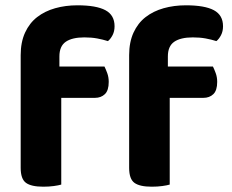

<svg xmlns="http://www.w3.org/2000/svg" viewBox="-20 -697 873 724"><path d="M204 -446H374Q379 -436 384.5 -421Q390 -406 390 -388Q390 -356 375.5 -342Q361 -328 338 -328H211V-1Q201 2 183 4.5Q165 7 143 7Q98 7 78 -7.5Q58 -22 58 -64V-489Q58 -538 74.5 -574Q91 -610 120 -632.5Q149 -655 188 -666Q227 -677 272 -677Q343 -677 377.5 -658.5Q412 -640 412 -598Q412 -579 404.5 -564.5Q397 -550 387 -542Q368 -548 346.5 -552Q325 -556 298 -556Q252 -556 228 -539.5Q204 -523 204 -484ZM613 -446H783Q788 -436 793.5 -421Q799 -406 799 -388Q799 -356 784.5 -342Q770 -328 747 -328H620V-1Q610 2 592 4.5Q574 7 552 7Q507 7 487 -7.5Q467 -22 467 -64V-489Q467 -538 483.5 -574Q500 -610 529 -632.5Q558 -655 597 -666Q636 -677 681 -677Q752 -677 786.5 -658.5Q821 -640 821 -598Q821 -579 813.5 -564.5Q806 -550 796 -542Q777 -548 755.5 -552Q734 -556 707 -556Q661 -556 637 -539.5Q613 -523 613 -484Z"/></svg>

Font: Baloo Da 2
Style: Bold
Weight: 700
Designer: Noopur Datye, Sulekha Rajkumar and Ek Type
Foundry: Ek Type
Version: Version 1.640;hotconv 1.0.111;makeotfexe 2.5.65597; ttfautoh